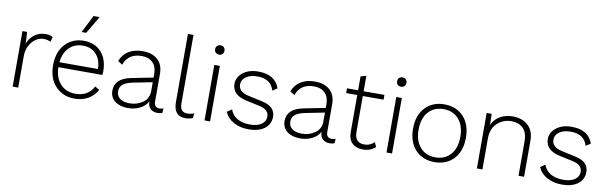

<svg xmlns="http://www.w3.org/2000/svg" viewBox="-48 -1217 5380 1703"><g transform="rotate(10 2642.0 -365.5)"><path d="M89 0V-500H131L137 -396Q156 -448 198.5 -479Q241 -510 299 -510Q339 -510 362 -493L350 -449Q327 -464 287 -464Q228 -464 183.5 -411.5Q139 -359 139 -280V0Z M742 -741 648 -583H607L687 -741ZM857 -273Q857 -258 855 -240H458Q461 -144 512 -89Q563 -34 646 -34Q762 -34 810 -128L850 -105Q822 -51 769 -20.5Q716 10 647 10Q542 10 475.5 -60Q409 -130 409 -250Q409 -369 474 -439.5Q539 -510 641 -510Q742 -510 799.5 -445Q857 -380 857 -273ZM640 -466Q566 -466 517.5 -418Q469 -370 460 -285H807Q805 -369 760.5 -417.5Q716 -466 640 -466Z M1404 -35Q1426 -35 1440 -42L1437 -2Q1422 7 1393 7Q1356 7 1331.5 -14Q1307 -35 1306 -82Q1283 -37 1233.5 -13.5Q1184 10 1129 10Q1056 10 1011 -24Q966 -58 966 -119Q966 -228 1109 -257L1306 -296V-329Q1306 -393 1270.5 -429.5Q1235 -466 1171 -466Q1049 -466 1012 -360L971 -386Q993 -446 1045 -478Q1097 -510 1172 -510Q1257 -510 1306.5 -465.5Q1356 -421 1356 -338V-88Q1356 -35 1404 -35ZM1136 -34Q1202 -34 1254 -70.5Q1306 -107 1306 -176V-254L1134 -220Q1074 -208 1045.5 -185Q1017 -162 1017 -123Q1017 -81 1048 -57.5Q1079 -34 1136 -34Z M1589 -730V-118Q1589 -72 1605 -53Q1621 -34 1655 -34Q1688 -34 1718 -47L1711 -3Q1683 10 1645 10Q1539 10 1539 -116V-730Z M1872.5 -608.5Q1861 -597 1842 -597Q1823 -597 1811.5 -608.5Q1800 -620 1800 -639Q1800 -658 1811.5 -669.5Q1823 -681 1842 -681Q1861 -681 1872.5 -669.5Q1884 -658 1884 -639Q1884 -620 1872.5 -608.5ZM1867 -500V0H1817V-500Z M2215 10Q2138 10 2080 -21.5Q2022 -53 1998 -110L2041 -139Q2058 -88 2104.5 -61Q2151 -34 2219 -34Q2284 -34 2322 -60Q2360 -86 2360 -129Q2360 -160 2340 -180.5Q2320 -201 2272 -212L2155 -237Q2022 -265 2022 -367Q2022 -427 2075.5 -468.5Q2129 -510 2212 -510Q2366 -510 2405 -392L2363 -365Q2334 -466 2212 -466Q2149 -466 2110.5 -439Q2072 -412 2072 -370Q2072 -303 2163 -283L2283 -257Q2351 -243 2380.5 -213Q2410 -183 2410 -136Q2410 -69 2357 -29.5Q2304 10 2215 10Z M2955 -35Q2977 -35 2991 -42L2988 -2Q2973 7 2944 7Q2907 7 2882.5 -14Q2858 -35 2857 -82Q2834 -37 2784.5 -13.5Q2735 10 2680 10Q2607 10 2562 -24Q2517 -58 2517 -119Q2517 -228 2660 -257L2857 -296V-329Q2857 -393 2821.5 -429.5Q2786 -466 2722 -466Q2600 -466 2563 -360L2522 -386Q2544 -446 2596 -478Q2648 -510 2723 -510Q2808 -510 2857.5 -465.5Q2907 -421 2907 -338V-88Q2907 -35 2955 -35ZM2687 -34Q2753 -34 2805 -70.5Q2857 -107 2857 -176V-254L2685 -220Q2625 -208 2596.5 -185Q2568 -162 2568 -123Q2568 -81 2599 -57.5Q2630 -34 2687 -34Z M3338 -73 3357 -32Q3313 10 3244 10Q3183 10 3147.5 -24Q3112 -58 3112 -125V-457H3012V-500H3112V-625L3162 -639V-500H3349V-457H3162V-132Q3162 -36 3250 -36Q3303 -36 3338 -73Z M3511.5 -608.5Q3500 -597 3481 -597Q3462 -597 3450.5 -608.5Q3439 -620 3439 -639Q3439 -658 3450.5 -669.5Q3462 -681 3481 -681Q3500 -681 3511.5 -669.5Q3523 -658 3523 -639Q3523 -620 3511.5 -608.5ZM3506 -500V0H3456V-500Z M3716.5 -440Q3782 -510 3889 -510Q3996 -510 4061.5 -440Q4127 -370 4127 -250Q4127 -130 4061.5 -60Q3996 10 3889 10Q3782 10 3716.5 -60Q3651 -130 3651 -250Q3651 -370 3716.5 -440ZM4026 -409Q3975 -467 3889 -467Q3803 -467 3752 -409Q3701 -351 3701 -250Q3701 -149 3752 -91Q3803 -33 3889 -33Q3975 -33 4026 -91Q4077 -149 4077 -250Q4077 -351 4026 -409Z M4504 -510Q4590 -510 4642.5 -462Q4695 -414 4695 -324V0H4645V-308Q4645 -388 4606 -427Q4567 -466 4499 -466Q4425 -466 4372.5 -416Q4320 -366 4320 -282V0H4270V-500H4315L4318 -400Q4341 -453 4390.5 -481.5Q4440 -510 4504 -510Z M5037 10Q4960 10 4902 -21.5Q4844 -53 4820 -110L4863 -139Q4880 -88 4926.5 -61Q4973 -34 5041 -34Q5106 -34 5144 -60Q5182 -86 5182 -129Q5182 -160 5162 -180.5Q5142 -201 5094 -212L4977 -237Q4844 -265 4844 -367Q4844 -427 4897.5 -468.5Q4951 -510 5034 -510Q5188 -510 5227 -392L5185 -365Q5156 -466 5034 -466Q4971 -466 4932.5 -439Q4894 -412 4894 -370Q4894 -303 4985 -283L5105 -257Q5173 -243 5202.5 -213Q5232 -183 5232 -136Q5232 -69 5179 -29.5Q5126 10 5037 10Z"/></g></svg>

Font: Elaine Sans Light
Style: Regular
Weight: 300
Designer: Wei Huang
Foundry: Wei Huang
Version: Version 2.001;December 24, 2019;FontCreator 12.0.0.2547 64-b